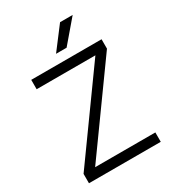

<svg xmlns="http://www.w3.org/2000/svg" viewBox="-216 -1023 1016 1135"><g transform="rotate(-30 292.5 -455.0)"><path d="M60 -700H540V-636L129 -64H540V0H50V-64L461 -636H60ZM378 -910H464L336 -760H264Z"/></g></svg>

Font: Retni Sans
Style: Regular
Weight: 400
Designer: Vitaly Kuzmin
Foundry: ParaType Ltd.
Version: Version 1.00;March 2, 2019;FontCreator 11.5.0.2425 64-bit; t